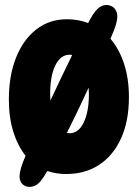

<svg xmlns="http://www.w3.org/2000/svg" viewBox="-20 -684 544 758"><path d="M70 -42Q75 -55 81 -69Q50 -108 32.5 -164Q15 -220 15 -291Q15 -386 43.5 -457Q72 -528 123.5 -568Q175 -608 244 -608Q289 -608 328 -593Q333 -602 337 -610Q358 -648 378 -658.5Q398 -669 417 -661Q437 -653 442 -630Q447 -607 429 -562Q423 -547 416 -531Q451 -490 470 -431.5Q489 -373 489 -301Q489 -207 458.5 -139Q428 -71 372.5 -34Q317 3 241 3Q201 3 167 -9Q166 -8 165 -6Q140 39 119.5 48.5Q99 58 81 51Q62 43 58 22Q54 1 70 -42ZM178 -313Q178 -299 179 -287Q200 -332 222 -378Q244 -424 265 -467Q260 -468 255 -468Q219 -468 198.5 -426Q178 -384 178 -313ZM255 -158Q290 -158 310.5 -200.5Q331 -243 331 -313Q331 -326 330 -338Q309 -292 287 -246.5Q265 -201 244 -159Q249 -158 255 -158Z"/></svg>

Font: DynaPuff Condensed
Style: Bold
Weight: 700
Width: 3
Designer: Toshi Omagari, Jennifer Daniel
Foundry: Google Fonts
Version: Version 2.000; ttfautohint (v1.8.4.7-5d5b)